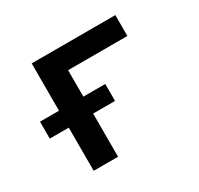

<svg xmlns="http://www.w3.org/2000/svg" viewBox="-117 -662 834 805"><g transform="rotate(-30 300.0 -260.0)"><path d="M122 0V-209H30V-291H122V-520H527V-419H240V-291H346V-209H240V0Z"/></g></svg>

Font: Zed Sans Extended
Style: Bold
Weight: 700
Width: 7
Designer: Belleve Invis
Foundry: Belleve Invis
Version: Version 1.0.0; ttfautohint (v1.8.4)